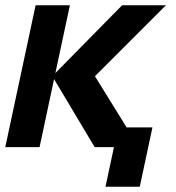

<svg xmlns="http://www.w3.org/2000/svg" viewBox="-48 -558 668 728"><path d="M-28 0 87 -538H217L162 -281L415 -538H581L312 -269L432 -75H530L482 150H352L384 0H311L157 -258L102 0Z"/></svg>

Font: Geist Mono ExtraBold
Style: Italic
Weight: 800
Italic angle: -12°
Monospace: yes
Designer: Basement.studio, Andrés Briganti, Mateo Zaragoza
Foundry: Basement.studio, Vercel, Andrés Briganti, Guido Ferreyra, Mateo Zaragoza
Version: Version 1.500; ttfautohint (v1.8.4.7-5d5b)